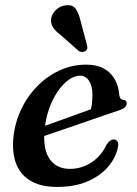

<svg xmlns="http://www.w3.org/2000/svg" viewBox="-20 -725 538 756"><path d="M95 -207Q95 -207 113.2 -213.8Q131.5 -220.5 161 -231Q190.5 -241.5 224.5 -253.8Q258.5 -266 291 -277.8Q323.5 -289.5 347.5 -298.5L334.5 -282Q339 -295.5 341.5 -313Q344 -330.5 344 -354Q344 -386 330.8 -406.5Q317.5 -427 295 -427Q273 -427 250 -410.5Q227 -394 206.8 -364.2Q186.5 -334.5 172.5 -294.2Q158.5 -254 155 -207Q149.5 -134 176.8 -97Q204 -60 255.5 -60Q285.5 -60 313.2 -71.2Q341 -82.5 363.5 -104Q386 -125.5 399.5 -155.5Q408 -167.5 414.5 -171.8Q421 -176 428.5 -176Q437.5 -175.5 442.8 -167.8Q448 -160 444 -143Q435.5 -103.5 405.5 -68.2Q375.5 -33 325.2 -11Q275 11 204.5 11Q143 11 103 -11.5Q63 -34 45.5 -75.5Q28 -117 32 -175Q36.5 -235 60.8 -288.5Q85 -342 124.2 -383Q163.5 -424 213.5 -447.2Q263.5 -470.5 319.5 -470.5Q361.5 -470.5 389.5 -454.8Q417.5 -439 432.2 -412.2Q447 -385.5 449.5 -352Q450.5 -344 454 -338.2Q457.5 -332.5 464.5 -332Q471.5 -332 475.2 -328.5Q479 -325 479 -318.5Q479 -310 471.8 -302.8Q464.5 -295.5 444.5 -289Q424 -282 390.8 -270.8Q357.5 -259.5 318.8 -246Q280 -232.5 241 -219.2Q202 -206 170 -195Q138 -184 118.5 -177.2Q99 -170.5 99 -170.5ZM297 -643.5 322.5 -547.5Q324.5 -541 323.8 -535Q323 -529 316.5 -524.5Q310.5 -520 303.5 -520.2Q296.5 -520.5 291 -523.5L218.5 -587.5Q199 -602 189 -617Q179 -632 181.5 -652Q184 -669.5 199.8 -685.5Q215.5 -701.5 239 -704Q265.5 -707.5 277.8 -690.5Q290 -673.5 297 -643.5Z"/></svg>

Font: Fraunces Medium
Style: Italic
Weight: 500
Italic angle: -16°
Version: Version 1.000;[b76b70a41]